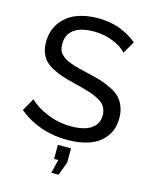

<svg xmlns="http://www.w3.org/2000/svg" viewBox="-134 -802 877 1103"><g transform="rotate(15 304.5 -251.0)"><path d="M502 -561Q475.1 -591.3 422.1 -613Q369.1 -634.8 309.1 -634.8Q228.5 -634.8 188.7 -604.5Q148.9 -574.2 148.9 -519Q148.9 -500 153.6 -485.4Q158.2 -470.7 169.4 -459Q180.7 -447.3 194.1 -438.7Q207.5 -430.2 231 -422.1Q254.4 -414.1 277.3 -408.2Q300.3 -402.3 335.9 -394Q383.8 -383.3 418 -372.3Q452.1 -361.3 483.9 -345Q515.6 -328.6 534.7 -308.1Q553.7 -287.6 564.9 -258.1Q576.2 -228.5 576.2 -190.9Q576.2 -124.5 541.5 -79.1Q506.8 -33.7 450 -13.4Q393.1 6.8 317.9 6.8Q151.9 6.8 28.8 -92.8L71.8 -168.9Q107.4 -131.3 175.8 -102.8Q244.1 -74.2 319.8 -74.2Q396.5 -74.2 438.2 -101.8Q480 -129.4 480 -182.1Q480 -199.2 475.1 -213.4Q470.2 -227.5 462.6 -238.5Q455.1 -249.5 440.4 -259.3Q425.8 -269 411.1 -276.1Q396.5 -283.2 372.8 -291Q349.1 -298.8 328.1 -304.4Q307.1 -310.1 274.9 -317.9Q228.5 -329.1 196.3 -340.1Q164.1 -351.1 136 -366.5Q107.9 -381.8 91.3 -400.6Q74.7 -419.4 65.4 -445.3Q56.2 -471.2 56.2 -504.9Q56.2 -571.3 89.4 -619.4Q122.6 -667.5 179.7 -691.2Q236.8 -714.8 311 -714.8Q444.3 -714.8 543.9 -633.8ZM279.8 212.9 299.8 131.8H274.9V47.9H353V131.8L323.2 212.9Z"/></g></svg>

Font: Rawline Medium
Style: Regular
Weight: 500
Designer: Matt McInerney, Pablo Impallari, Rodrigo Fuenzalida
Foundry: Matt McInerney, Pablo Impallari, Rodrigo Fuenzalida
Version: Version 4.020;PS 004.020;hotconv 1.0.88;makeotf.lib2.5.64775